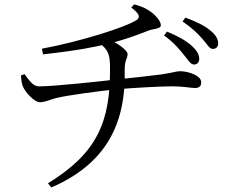

<svg xmlns="http://www.w3.org/2000/svg" viewBox="-20 -791 1040 867"><path d="M856.2 -499.6C869.3 -499.6 879.7 -508.7 879.7 -524.7C879.7 -544.3 869.4 -562.9 844.6 -585.2C820.1 -606.9 783.4 -628.6 734 -648.2L720.7 -630.9C763.1 -600.5 788.2 -571.1 808.6 -545.3C829.1 -521.2 839.5 -499.6 856.2 -499.6ZM196.6 36.7 211.7 55.6C455.4 -49.9 549.7 -227.8 543.1 -477.8C542.7 -518.9 556.2 -527.1 556.2 -546.8C556.2 -564.6 504.5 -601.1 466.5 -614.4L427.3 -597.8C469.5 -566.4 475.9 -542.6 476.7 -493.1C480.6 -239.7 417.7 -99 196.6 36.7ZM160 -329.4C184.9 -329.4 206.1 -341.6 234.9 -348.6C279.3 -359.9 439.4 -381.8 509.2 -388C578.8 -394.2 705.8 -401.2 757.2 -401.2C806.9 -401.2 843.6 -393.5 860.4 -393.5C881.6 -393.5 888.6 -403.7 888.6 -420C888.6 -448.6 832.8 -469.4 793.2 -469.4C773.4 -469.4 767.2 -463.3 704 -454.3C664.9 -449.1 574.3 -439.3 502.6 -431.7C441.2 -424.9 228.5 -401 155.6 -401C130.4 -401 112.7 -426 91 -456.3L74.8 -450.5C75.8 -427.6 79.2 -410.3 83.8 -399.6C95.1 -373.3 135.3 -329.4 160 -329.4ZM169.2 -571.1 174.2 -545.6C338.3 -563.7 410.9 -579.8 467.7 -593.3C533 -608.7 589 -628.6 649.5 -652.6C673.6 -661.6 706.3 -660 706.3 -676.9C706.3 -694.7 684.6 -719.2 668.4 -732.3C651.5 -745.9 626.1 -761.2 585.7 -771.2L572.7 -757C612.1 -727.4 613.4 -712.2 597.2 -700.8C549.2 -668.5 340.9 -602.8 169.2 -571.1ZM940.5 -570.1C956.4 -570.1 965.2 -580 965.2 -595.4C965.2 -615.3 953.6 -634.5 927.2 -655.4C902.5 -675.6 866.9 -693.2 816.9 -711.5L804.4 -694C847.2 -664.9 870.7 -641.5 893.5 -616.1C915.4 -592.3 925 -570.1 940.5 -570.1Z"/></svg>

Font: Source Han Serif CN VF
Style: Regular
Weight: 250
Designer: Ryoko NISHIZUKA 西塚涼子 (kana & ideographs); Frank Grießhammer (Latin, Greek & Cyrillic); Wenlong ZHANG 张文龙 (bopomofo); San
Foundry: Adobe
Version: Version 2.002;hotconv 1.1.0;makeotfexe 2.6.0